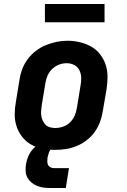

<svg xmlns="http://www.w3.org/2000/svg" viewBox="-20 -746 640 966"><path d="M256 8Q224 8 193 2Q162 -4 136 -19Q110 -34 91.5 -57.5Q73 -81 63.5 -110Q54 -139 54 -170.5Q54 -202 60 -234L78 -344Q82 -372 92 -398.5Q102 -425 119.5 -448.5Q137 -472 160.5 -490Q184 -508 211 -519Q238 -530 265 -535.5Q292 -541 320 -541Q352 -541 382.5 -533.5Q413 -526 439 -511.5Q465 -497 483.5 -473Q502 -449 511.5 -420.5Q521 -392 521 -360Q521 -328 516 -296L497 -186Q493 -159 483 -132Q473 -105 456 -81.5Q439 -58 415.5 -40Q392 -22 365 -11Q338 0 310.5 4Q283 8 256 8ZM258 -102Q278 -102 298 -109Q318 -116 333 -131Q348 -146 356 -165Q364 -184 367 -204L385 -314Q389 -334 388.5 -354.5Q388 -375 379.5 -392.5Q371 -410 353.5 -419Q336 -428 315 -428Q295 -428 276 -420.5Q257 -413 242 -398.5Q227 -384 219 -365Q211 -346 208 -326L190 -216Q188 -203 187 -189Q186 -175 188 -162.5Q190 -150 195.5 -138Q201 -126 210 -117.5Q219 -109 232 -105.5Q245 -102 258 -102ZM311 200H236Q218 200 200.5 198Q183 196 167 189.5Q151 183 138.5 172.5Q126 162 118 147.5Q110 133 109 115Q108 97 111 79Q114 63 119.5 47.5Q125 32 134.5 18Q144 4 157.5 -7.5Q171 -19 186.5 -26Q202 -33 218 -36Q234 -39 250 -39L244 0Q237 0 233 7Q229 14 226.5 20.5Q224 27 222.5 34Q221 41 219 47Q218 57 218 66.5Q218 76 222 84Q226 92 234.5 96Q243 100 252 100H327ZM506 -634H206V-726H506Z"/></svg>

Font: Iosevka Curly Slab XBdExObl
Style: Regular
Weight: 800
Width: 7
Italic angle: -9°
Monospace: yes
Designer: Belleve Invis
Foundry: Belleve Invis
Version: Version 11.1.0; ttfautohint (v1.8.3)